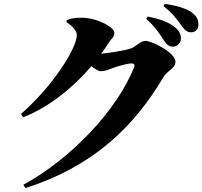

<svg xmlns="http://www.w3.org/2000/svg" viewBox="-20 -888 1040 987"><path d="M322 -774C353 -755 375 -728 375 -708C375 -640 252 -446 88 -302L99 -285C234 -338 358 -440 450 -548C469 -533 486 -522 497 -522C519 -522 533 -528 554 -536C579 -546 635 -562 656 -562C669 -562 675 -556 669 -541C583 -326 352 -76 100 62L111 79C461 -34 668 -235 821 -493C840 -525 882 -537 882 -570C882 -618 760 -678 728 -678C703 -678 680 -650 656 -640C632 -630 538 -615 500 -612C514 -630 527 -649 538 -667C555 -694 568 -696 568 -719C568 -749 479 -797 398 -797C361 -797 343 -792 323 -785ZM732 -791C781 -747 804 -709 822 -681C837 -658 850 -648 867 -648C892 -648 910 -667 910 -690C910 -709 904 -726 884 -744C850 -775 798 -791 740 -803ZM820 -857C876 -812 895 -781 911 -759C929 -734 941 -722 962 -722C986 -722 1000 -738 1000 -762C1000 -786 991 -806 966 -824C936 -845 887 -860 827 -868Z"/></svg>

Font: Noto Serif CJK JP Black
Style: Regular
Weight: 900
Designer: Ryoko NISHIZUKA 西塚涼子 (kana & ideographs); Frank Grießhammer (Latin, Greek & Cyrillic); Wenlong ZHANG 张文龙 (bopomofo); San
Foundry: Adobe Systems Incorporated
Version: Version 1.001;PS 1.001;hotconv 16.6.54;makeotf.lib2.5.65590